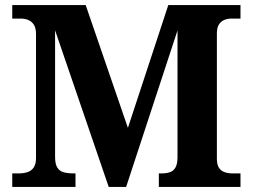

<svg xmlns="http://www.w3.org/2000/svg" viewBox="-20 -734 992 754"><path d="M28.1 0V-53H52.7Q73 -53 88.3 -58.1Q103.6 -63.2 112.5 -76.5Q121.4 -89.9 121.4 -113.1V-600.5Q121.4 -624.1 112.8 -637.2Q104.2 -650.2 90.9 -655.6Q77.6 -661 62 -661H28.1V-714H316.5L482.3 -231.9L640.9 -714H924.4V-661H888.2Q873.7 -661 860.8 -655.7Q847.9 -650.4 839.8 -638Q831.7 -625.6 831.7 -602.9V-110.5Q831.7 -88.8 839.2 -76.2Q846.7 -63.6 861.1 -58.3Q875.4 -53 894 -53H924.4V0H603.8V-53H613.8Q635.2 -53 649 -58.4Q662.7 -63.8 669.7 -77.3Q676.7 -90.8 677.1 -114.9V-614.6L475.4 0H406.9L196.3 -615V-118.1Q196.3 -90 205.1 -75.9Q213.9 -61.9 230.4 -57.4Q246.9 -53 270.1 -53H276.5V0Z"/></svg>

Font: Noto Serif Ethiopic
Style: Regular
Weight: 400
Designer: Monotype Design Team
Foundry: Monotype Imaging Inc.
Version: Version 2.102